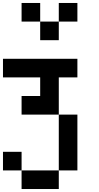

<svg xmlns="http://www.w3.org/2000/svg" viewBox="-20 -1145 665 1290"><path d="M0 0V-125H125V0ZM0 -625V-750H500V-625H375V-375H125V-500H250V-625ZM250 -875V-1000H375V-875ZM250 -1125V-1000H125V-1125ZM500 0H375V-375H500ZM500 -1125V-1000H375V-1125ZM125 0H375V125H125Z"/></svg>

Font: Galmuri7 Regular
Style: Regular
Weight: 400
Designer: Lee Minseo (quiple)
Version: Version 2.399;hotconv 1.1.1;makeotfexe 2.6.0 DEVELOPMENT